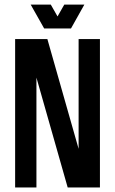

<svg xmlns="http://www.w3.org/2000/svg" viewBox="-20 -829 509 849"><path d="M327.6 -656.2H421.9V0H279.3L141.1 -485.8V0H46.9V-656.2H189.5L327.6 -170.9ZM175.3 -703.1 115.7 -808.6H204.6L234.4 -756.3L264.2 -808.6H353L293.9 -703.1Z"/></svg>

Font: Lambda
Style: Regular
Weight: 400
Designer: GGBotNet
Version: 0.22